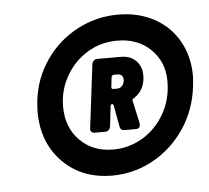

<svg xmlns="http://www.w3.org/2000/svg" viewBox="-39 -750 534 490"><g transform="rotate(-5 228.5 -505.0)"><path d="M457 -537Q457 -528 455 -510Q448 -450 416 -402.5Q384 -355 335 -328Q286 -301 230 -301Q152 -301 103 -351Q54 -401 54 -480Q54 -490 56 -510Q63 -566 94.5 -611.5Q126 -657 175 -683Q224 -709 280 -709Q332 -709 372.5 -687Q413 -665 435 -625.5Q457 -586 457 -537ZM391 -529Q391 -578 358 -610.5Q325 -643 272 -643Q230 -643 195.5 -622Q161 -601 140.5 -565Q120 -529 120 -487Q120 -434 153 -400.5Q186 -367 238 -367Q279 -367 314 -388Q349 -409 370 -446Q391 -483 391 -529ZM302 -493Q298 -492 298 -487L311 -428V-425Q311 -414 300 -414H270Q261 -414 259 -424L249 -479Q247 -483 246 -483Q244 -483 242.5 -481.5Q241 -480 241 -478L235 -426Q234 -421 230.5 -417.5Q227 -414 222 -414H194Q189 -414 186 -417.5Q183 -421 184 -426L204 -589Q205 -594 208.5 -597.5Q212 -601 217 -601H278Q302 -601 316.5 -586.5Q331 -572 331 -549Q331 -512 302 -493ZM250 -552 247 -526Q247 -521 251 -521H261Q276 -521 280 -539V-542Q280 -557 265 -557H256Q252 -557 250 -552Z"/></g></svg>

Font: Barlow Semi Condensed ExtraBold
Style: Italic
Weight: 800
Width: 4
Italic angle: -7°
Designer: Jeremy Tribby
Foundry: Tribby Type
Version: Version 1.408